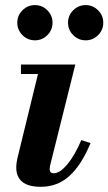

<svg xmlns="http://www.w3.org/2000/svg" viewBox="-20 -708 417 738"><path d="M241.5 -620.9Q241.5 -648.6 261.4 -668.5Q281.2 -688.4 309.4 -688.4Q337.1 -688.4 357 -668.5Q376.9 -648.6 376.9 -620.9Q376.9 -592.8 357 -572.9Q337.1 -553 309.4 -553Q281.2 -553 261.4 -572.9Q241.5 -592.8 241.5 -620.9ZM46.5 -620.9Q46.5 -648.6 66.4 -668.5Q86.2 -688.4 114.4 -688.4Q142.1 -688.4 162 -668.5Q181.9 -648.6 181.9 -620.9Q181.9 -592.8 162 -572.9Q142.1 -553 114.4 -553Q86.2 -553 66.4 -572.9Q46.5 -592.8 46.5 -620.9ZM328 -158Q293 -73.5 247 -31.8Q201 10 137 10Q88.5 10 65.5 -9.2Q42.5 -28.5 42.5 -63.5Q42.5 -74.5 44 -84Q45.5 -93.5 47 -100L126 -423.5H60.5V-460H269.5L174 -77.5Q172.5 -73 171.8 -67.8Q171 -62.5 171 -58Q171 -42 186.5 -42Q210.5 -42 239.5 -77.2Q268.5 -112.5 292.5 -169.5Z"/></svg>

Font: Bodoni* 06pt
Style: Bold Italic
Weight: 700
Italic angle: -13°
Version: Version 2.3